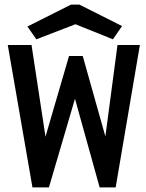

<svg xmlns="http://www.w3.org/2000/svg" viewBox="-20 -820 640 840"><path d="M122 0 14 -623H118L179 -222L282 -575H342L441 -223L494 -623H592L486 0H416L308 -388L194 0ZM139 -648 100 -704 291 -800H327L514 -706L474 -648L310 -714Z"/></svg>

Font: Inconsolata Expanded Bold
Style: Regular
Weight: 700
Width: 7
Monospace: yes
Designer: Raph Levien, Cyreal, Brenton Simpson
Foundry: Raph Levien, Cyreal, Google
Version: Version 3.001; ttfautohint (v1.8.2.53-6de2)